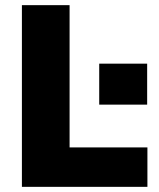

<svg xmlns="http://www.w3.org/2000/svg" viewBox="-20 -725 618 745"><path d="M65 0V-705H250V-153H552V0ZM365 -319V-478H551V-319Z"/></svg>

Font: Mulish Black
Style: Regular
Weight: 900
Designer: Vernon Adams
Foundry: Vernon Adams
Version: Version 3.603; ttfautohint (v1.8.3)